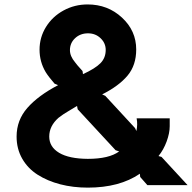

<svg xmlns="http://www.w3.org/2000/svg" viewBox="-20 -838 870 870"><path d="M520 -151.9 503.9 -157.2 332 -342.8 329.1 -357.9 291 -335Q265.6 -320.3 245.1 -304.2Q203.1 -267.1 203.1 -219.2Q203.1 -172.4 248 -145.5Q293 -118.7 377.9 -118.2Q474.1 -118.2 520 -151.9ZM459 -611.8Q459 -642.6 435.8 -664.8Q412.6 -687 378.9 -687Q343.8 -687 320.3 -665Q296.9 -643.1 296.9 -610.8Q296.9 -583.5 319.8 -556.2Q326.7 -545.9 354 -516.1L356 -502Q411.1 -527.3 435.1 -551.5Q459 -575.7 459 -611.8ZM711.9 -127 830.1 1H647.9L615.2 -36.1L613.8 -50.8Q521.5 12.2 377.9 12.2Q311 12.2 252.9 -2.9Q194.8 -18.1 150.4 -46.4Q106 -74.7 80.6 -119.1Q55.2 -163.6 55.2 -219.2Q55.2 -293.5 104 -349.1Q152.8 -404.8 243.2 -452.1L227.1 -459Q199.7 -490.7 187 -511.2Q159.2 -558.1 159.2 -612.8Q159.2 -668.9 188.5 -716.1Q217.8 -763.2 267.8 -790.5Q317.9 -817.9 377 -817.9Q468.3 -817.9 532.7 -758.3Q597.2 -698.7 597.2 -613.8Q597.2 -542.5 558.1 -495.6Q519 -448.7 442.9 -410.2L457 -403.8L591.8 -257.8L598.1 -244.1Q604.5 -274.4 599.1 -301.8H749V-266.1Q749 -234.9 735.1 -197Q721.2 -159.2 698.2 -130.9Z"/></svg>

Font: Sinkin Sans 600 SemiBold
Style: Regular
Weight: 600
Designer: Keith Bates
Foundry: K-Type
Version: Sinkin Sans (version 1.0)  by Keith Bates   •   © 2014   www